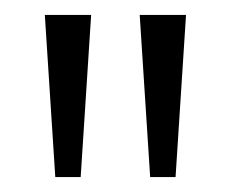

<svg xmlns="http://www.w3.org/2000/svg" viewBox="-20 -688 309 257"><path d="M181 -451 167 -668H229L215 -451ZM54 -451 40 -668H102L88 -451Z"/></svg>

Font: Atkinson Hyperlegible Next Light
Style: Regular
Weight: 300
Designer: Elliott Scott, Megan Eiswerth, Linus Boman, Theodore Petrosky, Letters from Sweden
Foundry: Applied Design Works, Letters from Sweden
Version: Version 2.001